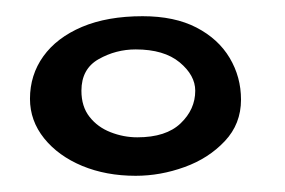

<svg xmlns="http://www.w3.org/2000/svg" viewBox="-20 -635 352 237"><path d="M147.5 -418Q111 -418 81.5 -430.2Q52 -442.5 34.5 -464.2Q17 -486 17 -513Q17 -542.5 33.5 -565.5Q50 -588.5 81.2 -601.8Q112.5 -615 156 -615Q195.5 -615 222.5 -601Q249.5 -587 263.5 -563.5Q277.5 -540 277.5 -512Q277.5 -482 257.5 -460.8Q237.5 -439.5 207.8 -428.8Q178 -418 147.5 -418ZM149.5 -465.5Q185 -465.5 203 -482.8Q221 -500 221 -523Q221 -542 201.8 -558Q182.5 -574 147.5 -574Q123 -574 101.8 -562Q80.5 -550 80.5 -523Q80.5 -503.5 90.5 -490.8Q100.5 -478 116.5 -471.8Q132.5 -465.5 149.5 -465.5Z"/></svg>

Font: Gluten Thin
Style: Regular
Weight: 400
Version: Version 1.300